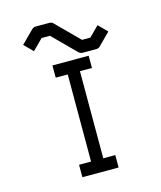

<svg xmlns="http://www.w3.org/2000/svg" viewBox="-112 -878 764 911"><g transform="rotate(-15 270.0 -422.0)"><path d="M179 -597H357V-537H298V-109H357V-48H179V-109H238V-537H179ZM91 -706 70 -727 130 -787Q139 -796 151 -796H216Q230 -796 237 -787L346 -678H387L435 -726L456 -705L477 -684L420 -627Q413 -618 399 -618H334Q322 -618 313 -627L204 -736H163L112 -685Z"/></g></svg>

Font: 3270 Nerd Font Mono
Style: Regular
Weight: 400
Monospace: yes
Version: Version 3.0.1;Nerd Fonts 3.0.0